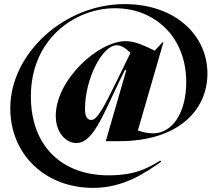

<svg xmlns="http://www.w3.org/2000/svg" viewBox="-20 -744 1028 933"><path d="M560 -58C842 -58 988 -205 988 -387C988 -569 836 -724 585 -724C292 -724 31 -484 30 -220C29 6 199 169 433 169C584 169 689 93 763 42L759 36C703 70 641 108 507 108C282 108 130 -33 130 -276C130 -555 344 -704 539 -704C733 -704 885 -564 885 -345C885 -194 816 -96 724 -96C700 -96 672 -102 650 -110L774 -538H769L732 -498C677 -524 635 -544 591 -544C456 -544 251 -355 251 -181C251 -100 300 -49 351 -49C429 -49 474 -169 558 -345L587 -404H594L494 -58ZM393 -213C393 -363 478 -524 547 -524C573 -524 594 -506 614 -487L547 -350C483 -219 452 -161 423 -161C406 -161 393 -176 393 -213Z"/></svg>

Font: Nyght Serif Bold Italic
Style: Regular
Weight: 700
Italic angle: -16°
Designer: Maksym Kobuzan
Version: Version 0.410;Glyphs 3.1.2 (3151)